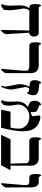

<svg xmlns="http://www.w3.org/2000/svg" viewBox="1300 -2044 745 3384"><g transform="rotate(90 1672.0 -352.5)"><path d="M625 -580.1Q625 -543.5 605.7 -520.3Q586.4 -497.1 561 -497.1H557.1L583 -80.1Q583.5 -69.3 556.2 -34.7Q528.8 0 521 0Q507.8 0 507.8 -21Q507.8 -106.9 518.1 -497.1H168Q130.9 -462.4 130.9 -390.1Q130.9 -384.8 146 -294.4Q161.1 -204.1 161.1 -155.8Q161.1 -57.6 146 -42Q135.7 -31.2 112.3 -16.6Q86.4 0 76.2 0Q57.1 0 57.1 -20Q57.1 -32.2 64 -45.9Q80.1 -78.1 80.1 -159.2Q80.1 -175.3 77.6 -241Q75.2 -306.6 75.2 -334Q75.2 -437 127 -497.1H119.1Q80.6 -497.1 65.4 -523.4Q51.8 -547.9 51.8 -606.9Q51.8 -705.1 80.1 -705.1Q85 -705.1 94 -684.1Q103 -663.1 128.9 -663.1H559.1Q587.9 -663.1 606.4 -640.1Q625 -617.2 625 -580.1Z M1270 -80.1Q1270 -68.8 1242.2 -34.4Q1214.4 0 1207 0Q1194.8 0 1194.8 -21Q1194.8 -34.2 1211.4 -213.6Q1228 -393.1 1228 -439.9Q1228 -497.1 1140.6 -497.1H793Q754.4 -497.1 739.3 -523.4Q725.6 -547.9 725.6 -606.9Q725.6 -705.1 753.9 -705.1Q758.8 -705.1 767.8 -684.1Q776.9 -663.1 802.7 -663.1H1132.8Q1268.6 -663.1 1269 -518.1Z M1659.2 -564.9Q1659.2 -522.9 1640.6 -487.3Q1624 -456.1 1611.3 -456.1Q1605 -456.1 1605 -463.9Q1605 -465.8 1606 -466.8Q1606.9 -467.8 1606.9 -473.1Q1606.9 -488.8 1538.1 -497.1Q1514.2 -454.1 1514.2 -432.1Q1514.2 -418.5 1536.6 -308.8Q1559.1 -199.2 1559.1 -185.1Q1559.1 -129.9 1537.6 -63.5Q1516.6 0 1502 0Q1491.2 0 1491.2 -11.2Q1491.2 -10.3 1499.3 -35.2Q1507.3 -60.1 1507.3 -78.1Q1507.3 -88.4 1485.4 -196.3Q1463.4 -304.2 1463.4 -321.8Q1463.4 -412.1 1509.3 -500L1492.2 -501Q1432.6 -504.4 1412.8 -524.4Q1393.1 -544.4 1393.1 -603Q1393.1 -634.3 1409.4 -669.7Q1425.8 -705.1 1440.9 -705.1Q1451.2 -705.1 1451.2 -694.8Q1451.2 -691.9 1449.7 -689.2Q1448.2 -686.5 1448.2 -684.1Q1448.2 -670.4 1544.9 -663.1Q1659.2 -654.3 1659.2 -564.9Z M2293.5 -351.1Q2293.5 -249 2232.4 0H1912.6L1949.2 -166H2229.5Q2247.6 -235.8 2247.6 -313Q2247.6 -394 2187.5 -446Q2127.4 -498 2032.2 -498Q1950.2 -498 1887.2 -439.5Q1824.2 -380.9 1824.2 -309.1Q1824.2 -262.2 1833.3 -223.6Q1842.3 -185.1 1842.3 -155.8Q1842.3 -59.6 1826.2 -42Q1788.1 0 1769.5 0Q1750.5 0 1750.5 -20Q1750.5 -32.2 1757.3 -45.9Q1773.4 -78.1 1773.4 -159.2Q1773.4 -174.8 1771 -219Q1768.6 -263.2 1768.6 -291Q1768.6 -380.9 1833.5 -445.8Q1841.8 -454.6 1867.2 -474.1L1829.6 -486.8Q1814.5 -494.1 1796.4 -502Q1771.5 -517.6 1763.7 -540Q1757.3 -558.6 1757.3 -603Q1757.3 -646.5 1788.1 -679.7Q1811.5 -705.1 1824.2 -705.1Q1833.5 -705.1 1833.5 -694.8Q1833.5 -691.9 1832.5 -689.2Q1831.5 -686.5 1831.5 -684.1Q1831.5 -671.9 1898.4 -648.9Q1933.1 -637.2 1945.3 -619.1Q1957.5 -601.1 1957.5 -559.1Q1957.5 -538.1 1951.2 -520Q1974.1 -526.4 1996.6 -532.7Q2028.3 -543.5 2028.3 -560.1Q2028.3 -581.5 2021.7 -615.2Q2015.1 -648.9 2015.1 -660.2Q2015.1 -692.4 2045.9 -692.4Q2081.5 -692.4 2133.3 -670.9Q2191.4 -646.5 2224.1 -610.8Q2293.9 -536.1 2293.9 -392.6Q2293.9 -383.8 2293.5 -369.6Q2293.5 -356 2293.5 -351.1Z M2980.5 -166 2893.1 0H2356.4L2436.5 -166H2864.3L2856.4 -442.9Q2854.5 -497.1 2772.5 -497.1H2467.3Q2428.7 -497.1 2414.1 -523.4Q2400.4 -547.9 2400.4 -606.9Q2400.4 -705.1 2428.2 -705.1Q2434.1 -705.1 2442.6 -684.1Q2451.2 -663.1 2477.1 -663.1H2763.2Q2900.4 -663.1 2900.4 -518.1V-166Z M3284.2 -80.1Q3284.2 -68.8 3256.6 -34.4Q3229 0 3221.2 0Q3209.5 0 3209.5 -21Q3209.5 -34.2 3226.3 -213.6Q3243.2 -393.1 3243.2 -439.9Q3243.2 -497.1 3181.2 -497.1H3114.3Q3075.7 -497.1 3061 -523.4Q3047.4 -547.9 3047.4 -606.9Q3047.4 -705.1 3074.2 -705.1Q3080.1 -705.1 3088.9 -684.1Q3097.7 -663.1 3123.5 -663.1H3185.5Q3283.2 -663.1 3283.2 -518.1Z"/></g></svg>

Font: Ezra SIL
Style: Regular
Weight: 400
Designer: Development by SIL's NRSI team. OpenType tables by Ralph Hancock ( hancock@dircon.co.uk )
Foundry: SIL International, Version 2.51: 2007
Version: Version 2.51, 2007